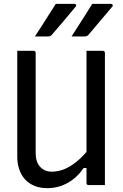

<svg xmlns="http://www.w3.org/2000/svg" viewBox="-20 -965 640 1001"><path d="M271 -945Q295 -945 309 -945Q323 -945 335.5 -945Q348 -945 368 -945Q374 -945 376.5 -940Q379 -935 374 -930Q356 -908 342.5 -892Q329 -876 316.5 -861Q304 -846 288 -827.5Q272 -809 249 -782Q247 -780 242.5 -777.5Q238 -775 232 -775Q215 -775 204 -775Q193 -775 183 -775Q173 -775 162 -775Q182 -805 199 -832Q216 -859 233.5 -886.5Q251 -914 271 -945ZM461 -945Q486 -945 499.5 -945Q513 -945 526 -945Q539 -945 558 -945Q564 -945 567 -940Q570 -935 565 -930Q547 -908 533 -892Q519 -876 506.5 -861Q494 -846 478.5 -827.5Q463 -809 440 -782Q438 -780 433.5 -777.5Q429 -775 423 -775Q406 -775 394.5 -775Q383 -775 373.5 -775Q364 -775 353 -775Q372 -805 389.5 -832Q407 -859 424.5 -886.5Q442 -914 461 -945ZM527 0Q513 0 498.5 0Q484 0 470.5 0Q457 0 442 0Q440 0 438 -0.5Q436 -1 435 -2Q434 -3 433 -4Q432 -5 431.5 -7Q431 -9 431 -11Q431 -97 431 -183Q431 -269 431 -355.5Q431 -442 431 -528Q431 -614 431 -700Q446 -700 460 -700Q474 -700 488 -700Q502 -700 516 -700Q520 -700 522 -698.5Q524 -697 525.5 -695Q527 -693 527 -689Q527 -616 527 -543Q527 -470 527 -396.5Q527 -323 527 -250Q527 -177 527 -104Q527 -77 527 -51Q527 -25 527 0ZM226 16Q188 16 158.5 3.5Q129 -9 109.5 -31Q90 -53 80 -83Q70 -113 70 -147Q70 -223 70 -298.5Q70 -374 70 -449.5Q70 -525 70 -601Q70 -626 70 -650.5Q70 -675 70 -700Q92 -700 112.5 -700Q133 -700 155 -700Q159 -700 161 -698.5Q163 -697 164.5 -695Q166 -693 166 -689Q166 -603 166 -515Q166 -427 166 -339.5Q166 -252 166 -166Q166 -121 189 -95.5Q212 -70 251 -70Q282 -70 314 -82.5Q346 -95 381 -123.5Q416 -152 453 -200V-89H416Q392 -54 362.5 -31Q333 -8 298.5 4Q264 16 226 16Z"/></svg>

Font: Rec Mono Linear
Style: Regular
Weight: 400
Monospace: yes
Version: Version 1.085; ttfautohint (v1.8.4.7-5d5b)